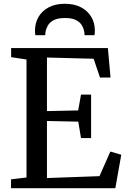

<svg xmlns="http://www.w3.org/2000/svg" viewBox="-20 -998 672 1018"><path d="M120.5 -57V-682.5L39 -695V-743H552L566 -587H510L476.5 -686.5L229 -693V-409L394.5 -412.5L409.5 -496.5H463V-266H409.5L395 -353L229 -356.5V-54L507.5 -64L565 -194.5L623 -177.5L591.5 0H38.5V-47ZM324 -978Q373.5 -978 409 -959.5Q444.5 -941 463.8 -908.8Q483 -876.5 483 -835.5Q483 -829.5 482.5 -823.5Q482 -817.5 481 -811.5H428Q428 -814.5 428 -818.8Q428 -823 427 -827.5Q424.5 -845 415 -862.2Q405.5 -879.5 384 -891Q362.5 -902.5 324 -902.5Q286 -902.5 264.5 -891Q243 -879.5 233.5 -862.2Q224 -845 221 -827.5Q220.5 -823 220.2 -818.8Q220 -814.5 220 -811.5H167.5Q166.5 -817.5 166 -823.8Q165.5 -830 165.5 -835.5Q165.5 -876.5 184.5 -908.8Q203.5 -941 239 -959.5Q274.5 -978 324 -978Z"/></svg>

Font: Merriweather 28pt
Style: Regular
Weight: 400
Version: Version 2.100